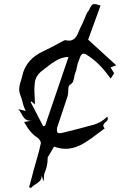

<svg xmlns="http://www.w3.org/2000/svg" viewBox="-20 -807 659 952"><path d="M133.8 125 125 121.6H124L133.8 86.4Q148.9 27.8 163.6 -22.5Q174.8 -59.1 182.6 -97.2V-98.1Q182.6 -104 177.2 -112.3Q171.9 -120.6 165 -125Q128.4 -147.9 99.6 -202.1Q127.4 -207.5 137.7 -209L130.9 -208.5Q113.3 -208.5 103.3 -218.3Q93.3 -228 85.9 -243.7Q79.6 -255.9 70.8 -266.1L107.9 -256.3Q96.2 -279.8 91.3 -302.7Q87.4 -318.4 82.5 -331.1Q75.2 -348.6 75.2 -364.7Q75.2 -382.8 85 -410.6L91.3 -434.1Q108.9 -513.2 195.8 -553.7Q229 -569.3 261.2 -586.9L295.9 -605.5Q301.3 -607.9 304.2 -607.9L307.1 -607.4Q315.9 -605.5 323.2 -605.5Q354 -605.5 370.1 -650.4Q373.5 -659.7 377.9 -668Q390.1 -691.4 399.9 -716.3Q410.6 -743.7 415.5 -749.5Q418.5 -752 419.9 -754.4Q428.7 -773.4 434.3 -780.3Q439.9 -787.1 447.8 -787.1Q456.5 -787.1 478.5 -779.3Q444.3 -684.1 417 -610.4L556.2 -483.4L528.3 -472.7L545.9 -443.4Q538.1 -432.6 528.8 -417.5Q520 -428.2 512.2 -439Q466.8 -500.5 406.2 -537.6Q399.4 -541 394.5 -541Q382.3 -541 375 -518.1Q373.5 -513.2 372.1 -510.3Q364.3 -493.7 361.6 -475.8Q358.9 -458 352.5 -442.9Q349.1 -433.6 347.7 -423.1Q346.2 -412.6 342 -402.6Q337.9 -392.6 325.2 -385.3Q318.4 -381.3 318.4 -357.4Q318.4 -342.8 315.4 -331.1L287.6 -247.1L263.2 -174.3Q262.2 -169.9 262.2 -164.6Q262.2 -159.2 263.2 -154.5Q264.2 -149.9 267.6 -148.2Q271 -146.5 275.9 -146.5Q283.2 -146.5 295.4 -149.9Q372.6 -168.5 449.2 -189.9Q485.4 -202.1 511.7 -228.5Q514.6 -223.1 514.6 -218.8Q514.6 -210 503.4 -201.2Q492.2 -192.4 492.2 -184.1Q492.2 -178.2 499 -170.4L467.8 -147Q435.1 -121.1 401.4 -100.1Q352.1 -69.3 305.2 -69.3Q277.8 -69.3 248 -80.1Q234.9 -58.6 218.3 -29.3Q216.8 -26.4 216.6 -26.1Q216.3 -25.9 216.3 -24.9V-21.5Q216.3 16.6 200.2 52.7Q197.8 61 197.8 71.3V74.2Q197.8 83 195.3 92.3L187 63.5Q186.5 81.1 177.2 90.6Q168 100.1 155.5 107.2Q143.1 114.3 133.8 125ZM194.3 -180.7 203.6 -183.6Q216.3 -219.7 319.8 -524.9Q286.6 -523.4 259 -507.1Q231.4 -490.7 207.5 -470.7L186 -454.1Q157.2 -431.2 152.8 -397.9Q150.4 -378.9 150.4 -358.9Q150.4 -343.3 151.9 -327.1Q153.3 -308.1 153.3 -289.1Q143.6 -297.9 135.7 -304.2L132.3 -301.8Q132.3 -301.3 131.8 -301.3Z"/></svg>

Font: Unutterable
Style: Regular
Weight: 400
Designer: GGBotNet
Foundry: f0n7.com
Version: 1.00